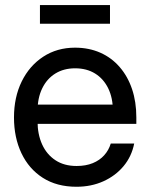

<svg xmlns="http://www.w3.org/2000/svg" viewBox="-20 -712 581 744"><path d="M276.4 11.7Q200.2 11.7 146 -22.9Q91.8 -57.6 63 -118.4Q34.2 -179.2 34.2 -256.8Q34.2 -335.4 64.2 -396.5Q94.2 -457.5 147.7 -492.4Q201.2 -527.3 270.5 -527.3Q324.7 -527.3 368.7 -507.8Q412.6 -488.3 443.8 -452.1Q475.1 -416 491.7 -366.7Q508.3 -317.4 508.3 -257.3V-231.9H79.1V-306.6H458L417.5 -282.2Q417.5 -332.5 399.4 -369.6Q381.3 -406.7 348.6 -427Q315.9 -447.3 271 -447.3Q227.1 -447.3 194.3 -427Q161.6 -406.7 143.6 -369.6Q125.5 -332.5 125.5 -282.2V-242.2Q125.5 -191.4 143.3 -152.3Q161.1 -113.3 194.8 -91.1Q228.5 -68.8 276.9 -68.8Q312.5 -68.8 339.4 -79.8Q366.2 -90.8 383.8 -110.4Q401.4 -129.9 409.2 -155.8H500Q490.2 -106 459 -68.4Q427.7 -30.8 380.6 -9.5Q333.5 11.7 276.4 11.7ZM406.2 -692.4V-620.1H134.8V-692.4Z"/></svg>

Font: Inter Cardless Display
Style: Regular
Weight: 400
Designer: Rasmus Andersson
Foundry: rsms
Version: Version 4.001;git-9221beed3